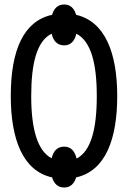

<svg xmlns="http://www.w3.org/2000/svg" viewBox="-20 -786 570 855"><path d="M266 49C294 49 311 31 319 4C450 -25 502 -167 502 -358C502 -548 449 -690 319 -720C311 -748 294 -766 266 -766C237 -766 220 -748 212 -720C86 -693 28 -564 28 -359C28 -169 80 -25 212 4C220 31 237 49 266 49ZM266 -584C296 -584 313 -605 320 -636C384 -603 411 -507 411 -358C411 -208 384 -112 321 -80C314 -111 297 -133 266 -133C234 -133 217 -112 210 -81C147 -114 119 -211 119 -358C119 -507 145 -604 210 -636C217 -605 234 -584 266 -584Z"/></svg>

Font: Noto Sans Mono Condensed Medium
Style: Regular
Weight: 500
Width: 3
Designer: Monotype Design Team
Foundry: Monotype Imaging Inc.
Version: Version 2.014